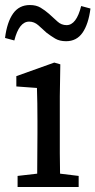

<svg xmlns="http://www.w3.org/2000/svg" viewBox="-31 -744 380 764"><path d="M39 0V-44L117 -53Q117 -91 117.5 -134.5Q118 -178 118 -213V-263Q118 -303 117.5 -333Q117 -363 116 -394L34 -400V-441L185 -495L209 -488L207 -361V-213Q207 -178 207 -134.5Q207 -91 208 -53L282 -44V0ZM-11 -593Q-3 -656 21 -690Q45 -724 88 -724Q113 -724 130.5 -713.5Q148 -703 164 -689Q182 -673 197.5 -658.5Q213 -644 234 -644Q273 -644 292 -720L329 -710Q321 -648 297.5 -614Q274 -580 232 -580Q206 -580 188.5 -590.5Q171 -601 154 -614Q138 -629 121.5 -643.5Q105 -658 85 -658Q45 -658 26 -583Z"/></svg>

Font: Source Serif 4 SmText
Style: Regular
Weight: 400
Designer: Frank Grießhammer
Foundry: Adobe
Version: Version 4.005;hotconv 1.1.0;makeotfexe 2.6.0